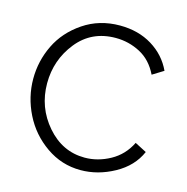

<svg xmlns="http://www.w3.org/2000/svg" viewBox="-106 -815 898 922"><g transform="rotate(15 343.0 -354.0)"><path d="M379 -714Q471 -714 539.5 -672Q608 -630 641 -559L586 -525Q554 -591 497 -621Q440 -651 375 -651Q255 -651 183.5 -561.5Q112 -472 112 -356Q112 -236 189.5 -146.5Q267 -57 378 -57Q443 -57 504 -90.5Q565 -124 597 -189L655 -159Q622 -83 541 -38.5Q460 6 374 6Q280 6 202.5 -48Q125 -102 83.5 -185.5Q42 -269 42 -360Q42 -448 80.5 -527.5Q119 -607 198 -660.5Q277 -714 379 -714Z"/></g></svg>

Font: Raleway-v4020
Style: Regular
Weight: 400
Designer: Matt McInerney, Pablo Impallari, Rodrigo Fuenzalida
Foundry: Matt McInerney, Pablo Impallari, Rodrigo Fuenzalida
Version: Version 4.020;PS 004.020;hotconv 1.0.88;makeotf.lib2.5.64775